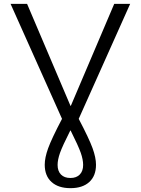

<svg xmlns="http://www.w3.org/2000/svg" viewBox="-20 -750 733 1000"><path d="M213 108Q213 71 231 21.5Q249 -28 303 -131L35 -730H121L347 -199H349L575 -730H658L390 -131Q444 -28 462 21.5Q480 71 480 108Q480 166 445 198Q410 230 347 230Q284 230 248.5 198Q213 166 213 108ZM347 177Q378 177 395.5 159Q413 141 413 109Q413 81 400.5 45.5Q388 10 348 -70H346Q305 11 292.5 46.5Q280 82 280 109Q280 141 297.5 159Q315 177 347 177Z"/></svg>

Font: M PLUS 1p
Style: Regular
Weight: 400
Version: Version 1.062